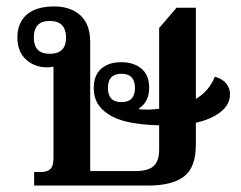

<svg xmlns="http://www.w3.org/2000/svg" viewBox="-20 -576 749 596"><path d="M86 0V-42H106Q126 -42 136 -51Q146 -60 146 -85V-369Q137 -367 126 -367Q87 -367 60.5 -391.5Q34 -416 34 -460Q34 -505 63 -530.5Q92 -556 148 -556Q199 -556 229.5 -528.5Q260 -501 260 -445V-45H401Q440 -45 457 -60.5Q474 -76 474 -112V-187Q425 -188 383.5 -196Q342 -204 316 -222Q271 -250 271 -302Q271 -343 294.5 -363Q318 -383 356 -383Q395 -383 419 -363Q443 -343 443 -304Q443 -260 412 -240V-237Q443 -234 469 -238H474V-489L528 -552H588V-269Q629 -293 647 -338Q671 -331 682.5 -316.5Q694 -302 694 -283Q694 -252 665.5 -229Q637 -206 588 -195V-127Q588 -56 551 -28Q514 0 440 0ZM134 -409Q185 -409 185 -459Q185 -511 134 -511Q85 -511 85 -459Q85 -409 134 -409ZM357 -259Q399 -259 399 -303Q399 -347 357 -347Q315 -347 315 -303Q315 -259 357 -259Z"/></svg>

Font: Noto Serif Thai SemiBold
Style: Regular
Weight: 600
Designer: Monotype Design Team
Foundry: Monotype Imaging Inc.
Version: Version 2.001; ttfautohint (v1.8.4.7-5d5b)